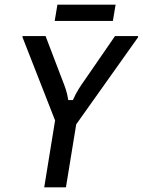

<svg xmlns="http://www.w3.org/2000/svg" viewBox="-20 -805 613 825"><path d="M170 0 216.7 -287.5 76.7 -645V-650H175.8L248.3 -460Q255.8 -441.7 262.5 -421.7Q269.2 -401.7 273.3 -375H293.3Q305 -401.7 317.5 -421.7Q330 -441.7 343.3 -460L474.2 -650H573.3V-645L307.5 -270.8L263.3 0ZM215 -715 226.7 -785H476.7L465 -715Z"/></svg>

Font: Familjen Grotesk
Style: Italic
Weight: 400
Italic angle: -9.46201°
Designer: Anders Wikstroem, Jonas Baeckman, Matilda Gysing, Kristian Moeller
Foundry: Familjen STHLM AB
Version: Version 2.000